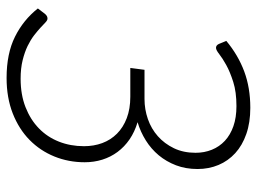

<svg xmlns="http://www.w3.org/2000/svg" viewBox="-116 -638 761 568"><g transform="rotate(90 264.0 -353.5)"><path d="M479.5 -558Q479.5 -523 468.5 -494.2Q457.5 -465.5 438.8 -443Q420 -420.5 394.8 -404.8Q369.5 -389 341 -380.5Q369.5 -372 391.8 -356.8Q414 -341.5 429 -321.2Q444 -301 451.8 -276.2Q459.5 -251.5 459.5 -224Q459.5 -176.5 442.5 -134.5Q425.5 -92.5 393.5 -61Q361.5 -29.5 315 -11.2Q268.5 7 210 7Q138 7 88.2 -17.8Q38.5 -42.5 4.5 -85.5L20.5 -106.5Q23.5 -110 26.8 -112Q30 -114 34.5 -114Q39.5 -114 45.8 -108Q52 -102 61.5 -93.2Q71 -84.5 84.2 -74.2Q97.5 -64 115.5 -55.2Q133.5 -46.5 157.5 -40.5Q181.5 -34.5 212.5 -34.5Q259.5 -34.5 296.5 -49Q333.5 -63.5 359.2 -88.5Q385 -113.5 398.5 -147.8Q412 -182 412 -222Q412 -251 402.8 -276Q393.5 -301 375 -319.5Q356.5 -338 329 -348.5Q301.5 -359 265.5 -359H180.5L186 -401H272.5Q303 -401 331.8 -411Q360.5 -421 382.5 -440.5Q404.5 -460 418 -488Q431.5 -516 431.5 -552Q431.5 -578 422.5 -600.2Q413.5 -622.5 396 -638.8Q378.5 -655 352.8 -664Q327 -673 293.5 -673Q251.5 -673 221.8 -663.5Q192 -654 171.8 -642.8Q151.5 -631.5 139.5 -622Q127.5 -612.5 121 -612.5Q113.5 -612.5 109.5 -621L100.5 -643Q142.5 -678 190.8 -696Q239 -714 298.5 -714Q342 -714 375.8 -702.2Q409.5 -690.5 432.5 -669.5Q455.5 -648.5 467.5 -620Q479.5 -591.5 479.5 -558Z"/></g></svg>

Font: Lato Light
Style: Italic
Weight: 300
Italic angle: -7°
Designer: Lukasz Dziedzic
Foundry: tyPoland Lukasz Dziedzic
Version: Version 2.007; 2014-02-27